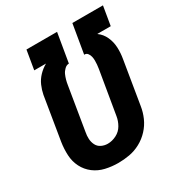

<svg xmlns="http://www.w3.org/2000/svg" viewBox="-174 -858 929 989"><g transform="rotate(-30 290.5 -363.5)"><path d="M245 8Q278 8 311.5 2Q345 -4 376.5 -21Q408 -38 432.5 -64.5Q457 -91 471 -123Q485 -155 490 -188L532 -443Q538 -477 536.5 -510.5Q535 -544 521.5 -573.5Q508 -603 483 -621V-622H562L581 -735H399L370 -563H373Q384 -563 391 -553.5Q398 -544 400.5 -532.5Q403 -521 403 -509.5Q403 -498 402 -486Q401 -474 399 -462L356 -206Q352 -180 338 -155.5Q324 -131 298.5 -118Q273 -105 247 -105Q227 -105 209.5 -113.5Q192 -122 183.5 -139Q175 -156 174 -175.5Q173 -195 177 -215L219 -470Q221 -484 225 -498.5Q229 -513 235 -526.5Q241 -540 253 -551.5Q265 -563 279 -563L308 -735H126L107 -622H177Q152 -608 132 -587Q112 -566 101 -540.5Q90 -515 85 -489L43 -233Q37 -194 39 -156Q41 -118 57.5 -85.5Q74 -53 103 -31Q132 -9 169 -0.5Q206 8 245 8Z"/></g></svg>

Font: Iosevka Sparkle XBdObl
Style: Regular
Weight: 800
Italic angle: -9°
Designer: Belleve Invis
Foundry: Belleve Invis
Version: Version 4.5.0; ttfautohint (v1.8.3)